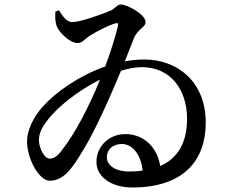

<svg xmlns="http://www.w3.org/2000/svg" viewBox="-20 -793 1040 852"><path d="M300 -695C275 -695 256 -724 242 -747L226 -742C225 -724 223 -701 232 -676C241 -651 289 -602 324 -602C346 -602 356 -620 379 -635C410 -654 457 -679 491 -689C503 -693 506 -689 503 -676C489 -619 469 -558 447 -498C330 -457 227 -384 169 -319C128 -273 100 -215 100 -166C100 -86 155 9 200 9C261 9 298 -41 351 -130C402 -213 467 -359 517 -479C550 -489 581 -495 609 -495C739 -495 809 -393 810 -269C811 -158 767 -90 691 -56C679 -135 622 -198 536 -198C465 -198 408 -145 408 -74C408 -9 473 39 567 39C803 39 893 -90 893 -248C893 -434 764 -529 620 -529C591 -529 562 -526 534 -521L574 -623C592 -666 626 -671 626 -695C626 -728 547 -773 515 -773C500 -773 489 -753 471 -746C433 -730 338 -695 300 -695ZM613 -36C594 -33 574 -32 553 -32C489 -32 454 -61 454 -96C454 -129 481 -154 520 -154C575 -154 607 -96 613 -36ZM424 -440C373 -314 310 -197 258 -131C236 -99 218 -89 201 -89C177 -89 155 -133 153 -166C151 -193 162 -223 188 -256C235 -320 329 -392 424 -440Z"/></svg>

Font: Noto Serif HK SemiBold
Style: Regular
Weight: 600
Designer: Ryoko NISHIZUKA 西塚涼子 (kana & ideographs); Frank Grießhammer (Latin, Greek & Cyrillic); Wenlong ZHANG 张文龙 (bopomofo); San
Foundry: Adobe
Version: Version 2.001;hotconv 1.1.0;makeotfexe 2.6.0